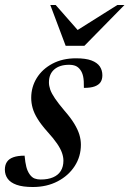

<svg xmlns="http://www.w3.org/2000/svg" viewBox="-32 -738 519 769"><path d="M66.5 -114.5Q69 -87 73.5 -69.5Q78 -52 87 -39.5Q96 -27 106.8 -23Q117.5 -19 131 -19Q160 -19 180.5 -27.8Q201 -36.5 211.5 -53.5Q222 -70.5 222 -94.5Q222 -109.5 216.2 -126Q210.5 -142.5 196.5 -163Q182.5 -183.5 157.5 -211Q133 -238.5 118.8 -261.5Q104.5 -284.5 98.8 -305Q93 -325.5 93 -346Q93 -389.5 115.2 -425.5Q137.5 -461.5 178 -483Q218.5 -504.5 272.5 -504.5Q311.5 -504.5 334.5 -495.8Q357.5 -487 367.8 -471.8Q378 -456.5 378 -436.5Q378 -420 370.8 -409Q363.5 -398 347.5 -392Q331.5 -386 304 -386Q304.5 -415.5 301 -431.8Q297.5 -448 289.5 -458.5Q281.5 -469.5 270.8 -474Q260 -478.5 244.5 -478.5Q207 -478.5 185.5 -460Q164 -441.5 164 -408Q164 -394.5 169.2 -379.2Q174.5 -364 188 -344Q201.5 -324 226 -295Q251 -266.5 265.2 -243Q279.5 -219.5 285.8 -199Q292 -178.5 292 -158.5Q292 -111 267.2 -72.8Q242.5 -34.5 199 -11.8Q155.5 11 99.5 11Q59 11 34.5 2.2Q10 -6.5 -1.2 -22.2Q-12.5 -38 -12.5 -58.5Q-12.5 -77 -4.2 -89.5Q4 -102 21.5 -108.2Q39 -114.5 66.5 -114.5ZM466.5 -718 306 -554.5H231L169.5 -718H191L292.5 -602.5H254.5L438 -718Z"/></svg>

Font: Newsreader 60pt Medium
Style: Italic
Weight: 500
Italic angle: -17°
Designer: Hugues Gentile
Foundry: Production Type
Version: Version 1.003